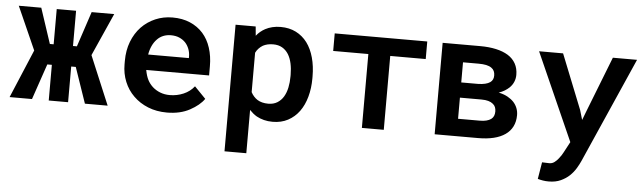

<svg xmlns="http://www.w3.org/2000/svg" viewBox="-48 -715 3696 1105"><g transform="rotate(5 1800.5 -162.5)"><path d="M378.9 -206.1 449.7 0H581.1L462.9 -281.7L572.8 -528.3H442.4L375 -324.7H352.5V-528.3H240.7V-324.7H218.8L151.4 -528.3H21.5L132.3 -279.3L14.6 0H144L214.4 -206.1H240.7V0H352.5V-206.1Z M923.8 9.8Q1000.5 9.8 1055.9 -20.3Q1111.3 -50.3 1137.2 -87.9L1072.3 -154.8Q1048.3 -124 1010.7 -107.9Q973.1 -91.8 931.6 -91.8Q901.4 -91.8 876.2 -101.6Q851.1 -111.3 831.5 -128.9Q813 -146 802 -167.5Q791 -189 784.7 -222.2V-224.1H1147.5V-277.8Q1147.5 -335.4 1131.8 -383.5Q1116.2 -431.6 1085.9 -465.8Q1055.2 -500 1011 -519Q966.8 -538.1 909.7 -538.1Q856.4 -538.1 810.3 -518.3Q764.2 -498.5 730 -462.9Q695.8 -426.8 676.5 -376.7Q657.2 -326.7 657.2 -265.1V-245.6Q657.2 -191.9 676.3 -145.3Q695.3 -98.6 730.5 -64.5Q765.6 -29.8 814.7 -10Q863.8 9.8 923.8 9.8ZM908.7 -435.5Q936.5 -435.5 957.3 -426.5Q978 -417.5 992.7 -402.3Q1006.8 -387.2 1014.9 -366.2Q1022.9 -345.2 1022.9 -323.2V-313.5H787.6Q792.5 -341.8 803 -364.3Q813.5 -386.7 829.1 -402.8Q844.2 -418.9 864.5 -427.2Q884.8 -435.5 908.7 -435.5Z M1273.9 203.1H1399.9V-46.9Q1409.7 -36.6 1419.9 -28.1Q1430.2 -19.5 1441.9 -12.7Q1461.4 -2 1484.4 3.9Q1507.3 9.8 1534.7 9.8Q1584.5 9.8 1623 -10.7Q1661.6 -31.2 1688 -67.4Q1713.9 -103 1727.5 -152.3Q1741.2 -201.7 1741.2 -258.8V-269.5Q1741.2 -329.1 1727.5 -378.7Q1713.9 -428.2 1687.5 -463.9Q1661.1 -499 1622.6 -518.6Q1584 -538.1 1533.7 -538.1Q1508.3 -538.1 1486.1 -532.7Q1463.9 -527.3 1445.8 -517.6Q1431.2 -509.8 1418.5 -499.3Q1405.8 -488.8 1395 -475.1L1390.1 -528.3H1273.9ZM1614.7 -269.5V-259.3Q1614.7 -225.1 1608.4 -194.8Q1602.1 -164.6 1588.4 -141.6Q1574.7 -118.7 1552.7 -105.2Q1530.8 -91.8 1500.5 -91.8Q1481.4 -91.8 1465.6 -95.9Q1449.7 -100.1 1438 -107.4Q1425.8 -115.2 1416.3 -126Q1406.7 -136.7 1399.9 -149.9V-377.4Q1407.2 -392.1 1417.5 -402.8Q1427.7 -413.6 1440.9 -421.4Q1452.6 -427.7 1467.3 -431.2Q1481.9 -434.6 1499.5 -434.6Q1530.3 -434.6 1552 -421.9Q1573.7 -409.2 1587.9 -386.7Q1601.6 -364.3 1608.2 -334Q1614.7 -303.7 1614.7 -269.5Z M2381.3 -426.8V-528.3H1846.7V-426.8H2049.8V0H2176.3V-426.8Z M2470.2 0H2721.2Q2771.5 0 2810.8 -9.5Q2850.1 -19 2877.4 -38.1Q2904.3 -56.6 2918.7 -85Q2933.1 -113.3 2933.1 -150.9Q2933.1 -171.9 2925.8 -190.9Q2918.5 -210 2904.3 -225.6Q2890.1 -240.7 2869.6 -252.2Q2849.1 -263.7 2821.8 -270L2816.4 -271Q2835.4 -277.3 2850.6 -286.6Q2865.7 -295.9 2877 -306.6Q2892.6 -321.8 2900.6 -340.8Q2908.7 -359.9 2908.7 -381.3Q2908.7 -418.5 2893.3 -446.3Q2877.9 -474.1 2849.1 -492.2Q2819.8 -510.3 2778.8 -519.3Q2737.8 -528.3 2687 -528.3H2470.2ZM2596.7 -222.7H2721.2Q2744.6 -222.7 2761 -218Q2777.3 -213.4 2787.6 -204.6Q2797.9 -196.8 2802.2 -185.8Q2806.6 -174.8 2806.6 -161.1Q2806.6 -146.5 2802 -135.5Q2797.4 -124.5 2787.1 -116.7Q2776.4 -108.9 2760 -104.7Q2743.7 -100.6 2721.2 -100.6H2596.7ZM2596.7 -310.5V-426.8H2687Q2712.4 -426.8 2731 -422.9Q2749.5 -418.9 2761.2 -410.6Q2772 -403.3 2777.1 -392.3Q2782.2 -381.3 2782.2 -366.7Q2782.2 -353.5 2777.6 -343.8Q2772.9 -334 2763.2 -327.1Q2752 -319.3 2734.6 -315.2Q2717.3 -311 2693.4 -310.5Z M3147.5 213.4Q3187.5 213.4 3217 199.7Q3246.6 186 3267.1 166.5Q3288.1 146.5 3302.2 123Q3316.4 99.6 3325.2 79.6L3593.3 -528.3H3453.6L3329.6 -210.9L3308.6 -156.2L3292 -212.4L3166 -528.3H3027.3L3252 -22.9L3219.7 37.6Q3213.9 48.3 3209 56.2Q3204.1 64 3194.3 76.2Q3185.1 88.4 3171.9 98.4Q3158.7 108.4 3142.1 108.4Q3134.8 108.4 3122.1 107.7Q3109.4 106.9 3100.1 106.9L3084 204.1Q3099.6 208.5 3114.5 210.9Q3129.4 213.4 3147.5 213.4Z"/></g></svg>

Font: Roboto Mono SemiBold
Style: Regular
Weight: 600
Monospace: yes
Designer: Google
Version: Version 3.000